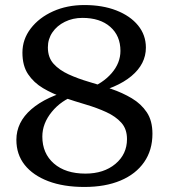

<svg xmlns="http://www.w3.org/2000/svg" viewBox="-20 -726 670 762"><path d="M315 16Q232 16 171.5 -7Q111 -30 78 -71.5Q45 -113 45 -171Q45 -241 104.5 -292.5Q164 -344 273 -371L281 -348Q223 -328 185.5 -282Q148 -236 148 -184Q148 -117 194 -77Q240 -37 319 -37Q392 -37 438 -75.5Q484 -114 484 -174Q484 -214 461.5 -239Q439 -264 402 -281Q365 -298 321 -311Q277 -324 232.5 -339Q188 -354 151 -376Q114 -398 91.5 -431.5Q69 -465 69 -517Q69 -570 102 -613Q135 -656 190.5 -681Q246 -706 315 -706Q387 -706 442 -684.5Q497 -663 528 -625Q559 -587 559 -537Q559 -472 501.5 -424Q444 -376 337 -353L329 -373Q388 -395 423 -435.5Q458 -476 458 -524Q458 -584 417.5 -619.5Q377 -655 307 -655Q269 -655 237.5 -639.5Q206 -624 188 -597.5Q170 -571 170 -538Q170 -498 192.5 -473Q215 -448 252 -431Q289 -414 333.5 -401Q378 -388 422 -373Q466 -358 503 -336Q540 -314 562.5 -280.5Q585 -247 585 -195Q585 -130 552 -82.5Q519 -35 458.5 -9.5Q398 16 315 16Z"/></svg>

Font: Platypi Light Light
Style: Regular
Weight: 300
Version: Version 1.200